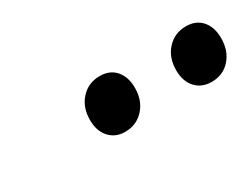

<svg xmlns="http://www.w3.org/2000/svg" viewBox="-28 -887 498 380"><g transform="rotate(-30 221.0 -696.5)"><path d="M136 -691Q136 -720 153 -738.5Q170 -757 196 -757Q219 -757 232 -742Q245 -727 245 -702Q245 -673 228 -654.5Q211 -636 185 -636Q163 -636 149.5 -651Q136 -666 136 -691ZM333 -691Q333 -720 350 -738.5Q367 -757 393 -757Q416 -757 429 -742Q442 -727 442 -702Q442 -673 425.5 -654.5Q409 -636 383 -636Q360 -636 346.5 -651Q333 -666 333 -691Z"/></g></svg>

Font: Bitter Pro Medium
Style: Italic
Weight: 500
Italic angle: -9°
Designer: Sol Matas, and Bitter project Authors
Foundry: Sol Matas
Version: Version 1.010